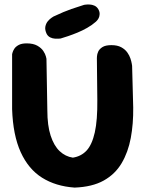

<svg xmlns="http://www.w3.org/2000/svg" viewBox="-20 -849 660 872"><path d="M319 3Q233 -3 171 -42Q109 -81 74 -158Q39 -235 35 -353V-603Q35 -603 37 -610.5Q39 -618 45 -627.5Q51 -637 64.5 -644.5Q78 -652 101 -652Q131 -652 149.5 -641.5Q168 -631 177 -617Q186 -603 188.5 -592.5Q191 -582 191 -582L195 -348Q195 -279 210 -233Q225 -187 251 -162.5Q277 -138 311 -133Q349 -139 373.5 -165.5Q398 -192 410.5 -247.5Q423 -303 422 -396L420 -585Q420 -585 420.5 -594Q421 -603 426 -614.5Q431 -626 445 -635Q459 -644 486 -644Q513 -644 530.5 -634.5Q548 -625 558 -611Q568 -597 572.5 -583Q577 -569 578.5 -559.5Q580 -550 580 -550L585 -361Q586 -287 574 -222.5Q562 -158 532.5 -108Q503 -58 451 -29Q399 0 319 3ZM255 -674Q255 -674 247.5 -673.5Q240 -673 229.5 -673.5Q219 -674 208.5 -679Q198 -684 192 -695Q183 -714 186 -728.5Q189 -743 197.5 -753Q206 -763 214.5 -768.5Q223 -774 223 -774Q272 -797 304 -808Q336 -819 362 -827Q362 -827 369.5 -828Q377 -829 387.5 -828.5Q398 -828 408.5 -823.5Q419 -819 426 -808Q433 -796 432.5 -785Q432 -774 428 -766.5Q424 -759 419.5 -754.5Q415 -750 415 -750Q398 -735 376 -722.5Q354 -710 332 -701Q310 -692 289.5 -685Q269 -678 255 -674Z"/></svg>

Font: Sour Gummy
Style: Bold
Weight: 700
Designer: Stefie Justprince
Foundry: Eifetstype
Version: Version 1.000